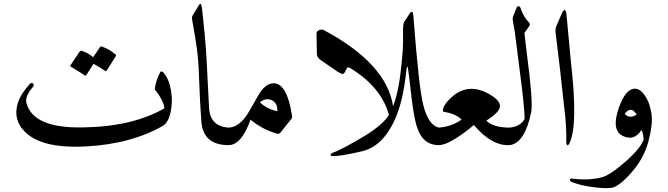

<svg xmlns="http://www.w3.org/2000/svg" viewBox="-20 -746 3433 987"><path d="M821 -372Q835 -356 844.5 -333Q854 -310 859 -281Q869 -224 857 -169Q845 -115 817 -99Q737 -53 637 -26Q537 1 417 7Q177 19 95 -83Q42 -149 79 -236Q87 -254 100.5 -273.5Q114 -293 133 -314Q139 -321 146 -319Q151 -318 153 -311Q155 -305 150 -300Q132 -280 121 -257Q111 -235 116 -216Q151 -86 406 -91Q534 -93 638.5 -117.5Q743 -142 825 -189Q822 -228 777 -285Q775 -288 779 -309Q780 -311 780 -312Q785 -336 802 -372Q808 -386 821 -372ZM495 -505Q497 -508 503 -507Q523 -500 540.5 -490Q558 -480 574 -466Q578 -462 575 -457L527 -381Q525 -378 518 -383Q515 -386 501 -394.5Q487 -403 461 -418L423 -359Q420 -354 413 -360Q409 -363 392 -374Q375 -385 343 -404Q339 -407 342 -410L391 -483Q393 -486 399 -485Q416 -480 431 -471.5Q446 -463 459 -452Z M1003 -720Q1007 -727 1010 -726Q1015 -726 1018 -705Q1036 -550 1042 -440Q1047 -336 1050.5 -273Q1054 -210 1055 -188Q1062 -96 1155 -90Q1182 -88 1176 -54Q1167 0 1155 0Q1024 0 1015 -122Q1011 -173 1008.5 -224.5Q1006 -276 1004 -328Q1001 -432 992 -496.5Q983 -561 968 -643Q965 -658 971 -668Z M1388 -318Q1456 -316 1481 -152Q1483 -141 1478 -135L1423 -66Q1416 -56 1404 -59Q1327 -81 1268 -131Q1221 0 1155 0Q1148 0 1140 -21Q1124 -71 1139 -85Q1145 -90 1155 -90Q1201 -91 1243 -146Q1257 -165 1308 -256Q1343 -318 1388 -318ZM1316 -220Q1351 -186 1406 -174Q1407 -217 1377 -231Q1347 -245 1316 -220Z M2001 -198Q2009 -148 1997 -138Q1986 -128 1980 -153Q1941 -298 1782 -395Q1767 -404 1763 -395L1753 -375Q1748 -367 1742 -366Q1736 -365 1716 -377L1629 -437Q1609 -451 1609 -468L1607 -574Q1607 -585 1620 -591Q1633 -597 1645 -591Q1969 -418 2001 -198Z M2058 -634 2085 -675Q2102 -701 2105 -664Q2119 -482 2131.5 -366.5Q2144 -251 2157 -202Q2183 -103 2235 -90Q2264 -82 2255 -21Q2252 0 2235 0Q2149 0 2120 -104Q2112 -133 2105 -176Q2098 -219 2092 -275Q2086 -331 2082 -361.5Q2078 -392 2077 -396Q2076 -400 2075 -401.5Q2074 -403 2073 -404Q2071 -405 2066 -358Q2040 -130 1942 -27Q1899 17 1844 31Q1784 45 1744 51.5Q1704 58 1685 56Q1680 56 1680 49Q1680 44 1686 41Q1719 29 1760.5 6.5Q1802 -16 1854 -47Q1957 -110 1986 -166Q2024 -242 2039 -372Q2047 -437 2050 -485Q2053 -533 2052 -562Q2051 -591 2052.5 -609.5Q2054 -628 2058 -634Z M2601 -90Q2635 -90 2631 -55Q2623 -1 2601 0Q2509 6 2416 -103Q2290 1 2235 0Q2212 0 2204 -38Q2195 -88 2235 -90Q2266 -92 2295.5 -102Q2325 -112 2353 -131Q2322 -162 2262 -171Q2256 -172 2257 -182Q2261 -211 2309 -253Q2395 -323 2502 -258Q2553 -227 2550 -198Q2547 -168 2480 -126Q2516 -90 2601 -90Z M2617 -660Q2632 -696 2635 -705Q2638 -714 2645 -714Q2653 -714 2656 -704Q2671 -659 2699 -631Q2709 -622 2698 -608L2676 -577Q2679 -549 2682 -523Q2685 -497 2688 -473Q2721 -224 2711 -171Q2679 -12 2601 0Q2599 0 2597 0Q2583 -4 2586 -66Q2586 -89 2601 -90Q2656 -96 2677 -135Q2676 -174 2669.5 -236Q2663 -298 2652 -381Q2642 -464 2635 -515Q2628 -566 2626 -585L2616 -642Q2615 -654 2617 -660Z M2865 -670Q2886 -719 2892 -672L2915 -427Q2953 -96 2906 -7Q2899 5 2895 -1Q2891 -6 2891 -18Q2893 -102 2879 -207Q2879 -211 2858 -397L2836 -578Q2834 -598 2840 -612Z M3162 -194Q3197 -291 3244 -290Q3273 -290 3298 -250Q3311 -230 3318 -208Q3325 -186 3329 -161Q3337 -111 3314 -22Q3291 67 3226 141Q3160 216 3121 220Q3081 224 3015 214Q2982 209 2958.5 202.5Q2935 196 2920 190Q2909 185 2910 178Q2912 170 2923 172Q3001 183 3072 166Q3093 161 3123.5 141Q3154 121 3194 86Q3234 51 3258 22Q3282 -7 3289 -31Q3284 -73 3277 -77Q3239 -18 3180 -48Q3121 -78 3162 -194ZM3253 -157Q3224 -204 3191 -161Q3216 -133 3253 -157Z"/></svg>

Font: Amiri
Style: Regular
Weight: 400
Designer: Khaled Hosny
Version: Version 0.114